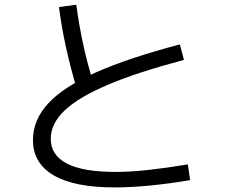

<svg xmlns="http://www.w3.org/2000/svg" viewBox="-20 -778 978 822"><path d="M121.1 -178.7Q121.1 -264.6 186.5 -335.4Q252 -406.2 390.1 -467.8Q528.3 -529.3 750 -587.9L767.6 -521.5Q568.4 -468.8 442.9 -415.5Q317.4 -362.3 257.3 -305.7Q197.3 -249 197.3 -183.6Q197.3 -113.3 266.6 -77.6Q335.9 -42 473.6 -42Q538.1 -42 614.3 -50.3Q690.4 -58.6 784.2 -74.2L793.9 -6.8Q708 7.8 625 16.1Q542 24.4 469.7 24.4Q298.8 24.4 210 -27.3Q121.1 -79.1 121.1 -178.7ZM232.4 -748 306.6 -757.8Q318.4 -668.9 336.9 -584.5Q355.5 -500 382.8 -412.1L309.6 -394.5Q282.2 -486.3 263.2 -572.3Q244.1 -658.2 232.4 -748Z"/></svg>

Font: WEMIX Pretendard Variable
Style: Regular
Weight: 400
Designer: Base glyphs from Inter by Rasmus Andersson; Hangeul glyphs from Noto Sans CJK(Source Han Sans) by Jang Soo-young and Kan
Foundry: Kil Hyung-jin
Version: Version 1.000;Glyphs 3.2 (3208)